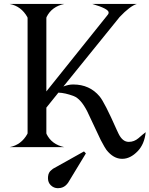

<svg xmlns="http://www.w3.org/2000/svg" viewBox="-20 -758 770 989"><path d="M422.4 32.2 330.6 183.6Q329.1 186 323.7 191.9Q311 206.1 292.5 210Q285.2 211.4 278.3 211.4Q256.8 211.4 241.2 195.8Q227.1 181.6 227.1 160.2Q227.1 156.2 227.5 151.4Q229.5 129.4 244.6 118.2L252.9 111.3L412.6 22ZM29.3 0Q89.8 -11.7 121.1 -68.4L122.1 -72.3V-665.5L121.1 -669.4Q89.8 -726.1 29.3 -737.8H311.5Q246.1 -724.1 219.7 -669.9L218.8 -665.5V-287.1L533.7 -680.2L537.6 -685.5Q539.6 -689 539.6 -693.8Q539.6 -712.9 455.1 -737.8H685.1Q650.4 -727.5 595.7 -669.9L592.3 -665.5L306.6 -312.5Q333.5 -322.8 355.5 -322.8Q356.4 -322.8 357.4 -322.8Q441.9 -322.8 493.2 -261.2Q518.6 -231 581.1 -89.4L591.3 -67.9Q611.8 -27.3 642.6 -27.3Q643.1 -27.3 644 -27.3Q670.9 -27.3 692.9 -45.9Q717.3 -67.4 730.5 -77.1Q724.1 -15.6 689.5 20.5Q651.4 60.1 609.9 60.1Q609.4 60.1 608.9 60.1Q564.5 60.1 528.3 14.2Q521 4.9 499 -36.6L429.2 -184.6Q396 -249.5 359.4 -263.2Q315.4 -279.8 280.8 -280.8L278.8 -278.3L218.8 -203.6V-72.3L219.7 -67.9Q246.1 -13.7 311.5 0Z"/></svg>

Font: Modern Antiqua
Style: Regular
Weight: 500
Version: Version 1.0